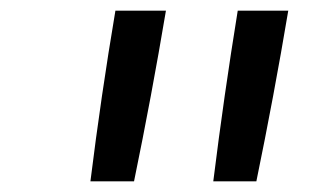

<svg xmlns="http://www.w3.org/2000/svg" viewBox="-20 -792 616 361"><path d="M381 -451H462Q495 -611 522 -772H427Q401 -612 381 -451ZM150 -451H232Q265 -611 292 -772H197Q170 -612 150 -451Z"/></svg>

Font: Iosevka Sparkle Oblique
Style: Regular
Weight: 400
Italic angle: -9°
Designer: Belleve Invis
Foundry: Belleve Invis
Version: Version 4.5.0; ttfautohint (v1.8.3)